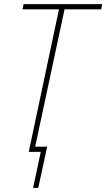

<svg xmlns="http://www.w3.org/2000/svg" viewBox="-20 -734 514 928"><path d="M140 174 177 0H119L265 -689H89L94 -714H474L469 -689H292L150 -25H208L165 174Z"/></svg>

Font: Noto Sans UI SemiCondensed Thin
Style: Italic
Weight: 250
Width: 4
Italic angle: -12°
Designer: Monotype Design Team
Foundry: Monotype Imaging Inc.
Version: Version 1.901